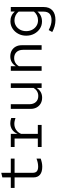

<svg xmlns="http://www.w3.org/2000/svg" viewBox="1051 -1730 898 3040"><g transform="rotate(-90 1500.0 -210.0)"><path d="M380 10Q298 10 254.5 -25.5Q211 -61 211 -129V-428H44V-488H211V-622L284 -639V-488H509V-428H284V-141Q284 -95 309 -75Q334 -55 381 -55Q410 -55 441 -61Q472 -67 509 -81V-15Q476 -3 444 3.5Q412 10 380 10Z M693 0V-60H827V-428H693V-488H900V-379Q922 -435 966 -465.5Q1010 -496 1068 -496Q1091 -496 1109 -492.5Q1127 -489 1152 -481V-414Q1127 -422 1104.3 -427Q1081.6 -432 1060 -432Q1006 -432 964 -404Q922 -376 900 -324V-60H1042V0Z M1473 8Q1421 8 1381 -15Q1341 -38 1318.5 -79Q1296 -120 1296 -173V-488H1370V-194Q1370 -129 1405 -91Q1440 -53 1500 -53Q1541 -53 1573.5 -72Q1606 -91 1628 -127V-488H1701V0H1628V-79Q1573 8 1473 8Z M1899 0V-488H1972V-409Q2027.6 -496 2127 -496Q2180.2 -496 2219.6 -473.5Q2259 -451 2281.5 -410.3Q2304 -369.6 2304 -316V0H2231V-295Q2231 -360.4 2195.3 -397.7Q2159.5 -435 2100 -435Q2059.7 -435 2026.9 -416Q1994 -397 1972 -360V0Z M2703 219Q2654 219 2604.5 205.5Q2555 192 2513 168L2544 112Q2589 135 2626 146Q2663 157 2700 157Q2836 157 2836 32V-66Q2808 -31 2768 -12.5Q2728 6 2680 6Q2617 6 2566 -27.5Q2515 -61 2485 -117.5Q2455 -174 2455 -244Q2455 -314 2485.5 -370.5Q2516 -427 2568 -460.5Q2620 -494 2684 -494Q2730 -494 2769 -476.5Q2808 -459 2837 -425V-488H2909V31Q2909 122 2856 170.5Q2803 219 2703 219ZM2698 -57Q2741 -57 2777 -74.5Q2813 -92 2836 -123V-364Q2812 -395 2775.5 -412.5Q2739 -430 2698 -430Q2649 -430 2610.5 -406Q2572 -382 2549.5 -340Q2527 -298 2527 -244Q2527 -191 2549.5 -148.5Q2572 -106 2610.5 -81.5Q2649 -57 2698 -57Z"/></g></svg>

Font: Red Hat Mono VF Light
Style: Regular
Weight: 300
Monospace: yes
Designer: Pentagram, MCKL
Foundry: Pentagram, MCKL
Version: Version 1.023